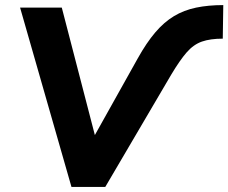

<svg xmlns="http://www.w3.org/2000/svg" viewBox="-20 -735 898 755"><path d="M261 0 59 -705H223L360 -177H338L522 -506Q556 -567 590.5 -607.5Q625 -648 664 -671.5Q703 -695 751 -705Q799 -715 858 -715L856 -583Q807 -583 774 -571.5Q741 -560 714 -529Q687 -498 653 -441L394 0Z"/></svg>

Font: Nunito Sans 9pt ExtraBold
Style: Italic
Weight: 800
Italic angle: -9°
Version: Version 3.101;gftools[0.9.27]